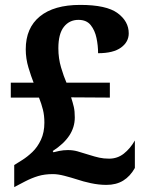

<svg xmlns="http://www.w3.org/2000/svg" viewBox="-20 -744 599 783"><path d="M414 10Q383 10 350.5 3Q318 -4 295 -12Q270 -20 243 -27Q216 -34 196 -34Q162 -34 135.5 -26Q109 -18 82 -4L38 19V-71L70 -91Q91 -104 112 -124Q133 -144 147 -174Q161 -204 161 -244Q161 -273 155 -297Q149 -321 139 -346H24V-407H117Q107 -432 96 -468.5Q85 -505 85 -543Q85 -630 142.5 -677Q200 -724 307 -724Q414 -724 459.5 -690.5Q505 -657 505 -608Q505 -573 473.5 -550Q442 -527 380 -527Q380 -558 373.5 -589Q367 -620 350 -641.5Q333 -663 300 -663Q263 -663 240.5 -634.5Q218 -606 218 -547Q218 -506 229 -469Q240 -432 251 -407H428V-346L270 -347Q277 -325 281 -308Q285 -291 285 -265Q285 -225 262.5 -191Q240 -157 195 -128L198 -123Q204 -125 221.5 -128.5Q239 -132 257 -132Q277 -132 295.5 -127Q314 -122 345 -112Q367 -105 385 -101Q403 -97 425 -97Q459 -97 485 -117.5Q511 -138 530 -171V-59Q511 -25 482.5 -7.5Q454 10 414 10Z"/></svg>

Font: Noto Serif Khojki
Style: Bold
Weight: 700
Version: Version 2.003